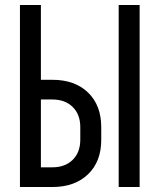

<svg xmlns="http://www.w3.org/2000/svg" viewBox="-20 -750 640 770"><path d="M60 0V-730H144V-430H190Q280 -430 333 -379Q386 -328 386 -240V-189Q386 -102 333 -51Q280 0 190 0ZM144 -79H190Q241 -79 271.5 -109Q302 -139 302 -190V-240Q302 -291 271.5 -321Q241 -351 190 -351H144ZM456 0V-730H540V0Z"/></svg>

Font: JetBrains Mono
Style: Regular
Weight: 400
Monospace: yes
Designer: Philipp Nurullin, Konstantin Bulenkov
Foundry: JetBrains
Version: Version 2.305